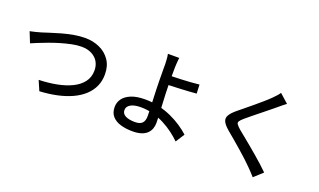

<svg xmlns="http://www.w3.org/2000/svg" viewBox="-87 -1325 3173 1909"><g transform="rotate(20 1500.0 -370.5)"><path d="M65 -534Q92 -539 122.5 -547Q153 -555 181 -563Q211 -572 260.5 -588.5Q310 -605 369.5 -621.5Q429 -638 491 -649Q553 -660 608 -660Q694 -660 763.5 -628Q833 -596 874.5 -535Q916 -474 916 -386Q916 -315 890 -258Q864 -201 815 -156Q766 -111 697.5 -79.5Q629 -48 543.5 -29.5Q458 -11 360 -6L315 -110Q415 -113 503 -130Q591 -147 659 -180Q727 -213 766 -264.5Q805 -316 805 -387Q805 -438 782 -478Q759 -518 713.5 -542Q668 -566 604 -566Q557 -566 501.5 -554.5Q446 -543 388.5 -526Q331 -509 277.5 -489Q224 -469 180.5 -451.5Q137 -434 110 -422Z M1554 -793Q1552 -780 1550.5 -761.5Q1549 -743 1547.5 -722.5Q1546 -702 1546 -685Q1545 -651 1545.5 -605Q1546 -559 1546 -511Q1546 -470 1548.5 -414.5Q1551 -359 1554 -300.5Q1557 -242 1559.5 -191.5Q1562 -141 1562 -109Q1562 -77 1552 -48Q1542 -19 1519.5 3.5Q1497 26 1459 39Q1421 52 1366 52Q1296 52 1239.5 35.5Q1183 19 1150 -18Q1117 -55 1117 -116Q1117 -165 1145.5 -204Q1174 -243 1232 -266.5Q1290 -290 1378 -290Q1454 -290 1525 -273Q1596 -256 1659 -227.5Q1722 -199 1774 -164Q1826 -129 1864 -94L1804 0Q1767 -37 1719 -73Q1671 -109 1614 -138.5Q1557 -168 1494 -185Q1431 -202 1365 -202Q1295 -202 1257 -180Q1219 -158 1219 -120Q1219 -81 1256.5 -62Q1294 -43 1357 -43Q1409 -43 1433 -67Q1457 -91 1457 -143Q1457 -169 1455 -215.5Q1453 -262 1451 -316.5Q1449 -371 1447 -422.5Q1445 -474 1445 -511Q1445 -541 1444.5 -573Q1444 -605 1444 -634.5Q1444 -664 1444 -685Q1443 -707 1442 -727.5Q1441 -748 1439 -765Q1437 -782 1434 -793ZM1491 -596Q1515 -596 1556 -596.5Q1597 -597 1645.5 -599.5Q1694 -602 1743.5 -605Q1793 -608 1834 -613L1838 -519Q1797 -515 1747 -512Q1697 -509 1648.5 -507Q1600 -505 1558.5 -503.5Q1517 -502 1492 -502Z M2717 -730Q2698 -716 2676.5 -698.5Q2655 -681 2640 -668Q2615 -647 2579 -618Q2543 -589 2503.5 -557Q2464 -525 2427 -495.5Q2390 -466 2364 -443Q2336 -419 2326 -403Q2316 -387 2326.5 -371.5Q2337 -356 2366 -330Q2392 -309 2427.5 -280Q2463 -251 2503.5 -217.5Q2544 -184 2586 -148Q2628 -112 2667 -77Q2706 -42 2737 -11L2646 72Q2610 31 2570 -9Q2545 -35 2507 -70Q2469 -105 2425.5 -143Q2382 -181 2339 -217.5Q2296 -254 2261 -283Q2213 -324 2199 -356Q2185 -388 2203.5 -420Q2222 -452 2269 -491Q2298 -515 2337 -546.5Q2376 -578 2417.5 -613Q2459 -648 2496.5 -680.5Q2534 -713 2559 -738Q2577 -756 2596 -776.5Q2615 -797 2624 -813Z"/></g></svg>

Font: Noto Sans SC Thin Medium
Style: Regular
Weight: 500
Version: Version 2.004-H2;hotconv 1.0.118;makeotfexe 2.5.65603